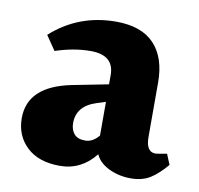

<svg xmlns="http://www.w3.org/2000/svg" viewBox="-62 -583 640 616"><g transform="rotate(10 258.5 -275.5)"><path d="M189 -175Q189 -153 200.5 -139.5Q212 -126 236.5 -126Q261 -126 281 -150V-260L253 -251Q189 -231 189 -175ZM286 -90Q240 -32 170.5 -32Q101 -32 62.5 -68.5Q24 -105 24 -162Q24 -266 164 -294L281 -317V-347Q281 -412 205 -412Q150 -412 90 -392L58 -439Q147 -519 269 -519Q352 -519 393.5 -475Q435 -431 435 -350V-173Q435 -124 466 -124Q471 -124 503 -130L517 -96Q490 -64 464.5 -48Q439 -32 401 -32Q363 -32 330.5 -47.5Q298 -63 286 -90Z"/></g></svg>

Font: Halant
Style: Bold
Weight: 700
Designer: Hitesh Malaviya (Devanagari), Satya Rajpurohit (Latin)
Foundry: Indian Type Foundry
Version: Version 1.101;PS 1.0;hotconv 1.0.78;makeotf.lib2.5.61930; tt